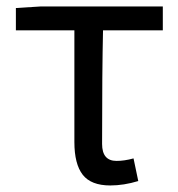

<svg xmlns="http://www.w3.org/2000/svg" viewBox="-20 -563 553 596"><path d="M322.3 12.7Q262.7 12.7 236.8 -20.5Q210.9 -53.7 210.9 -122.1V-468.8H29.3V-538.1L107.4 -543H485.4V-468.8H299.8Q296.9 -345.7 296.9 -116.2Q296.9 -63.5 341.8 -63.5Q366.2 -63.5 394.5 -71.3L409.2 -1Q364.3 12.7 322.3 12.7Z"/></svg>

Font: Gen Shin Gothic Regular
Style: Regular
Weight: 400
Designer: [Source Han Sans]
Ryoko NISHIZUKA  (kana & ideographs); Paul D. Hunt (Latin, Greek & Cyrillic); Wenlong ZHANG  (bopomofo
Version: Version 1.002.20150607